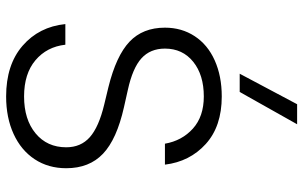

<svg xmlns="http://www.w3.org/2000/svg" viewBox="-206 -798 1013 642"><g transform="rotate(90 301.0 -476.5)"><path d="M542 -191Q542 -131 512 -85.5Q482 -40 427.5 -15Q373 10 302 10Q196 10 132.5 -45Q69 -100 60 -188H129Q136 -126 181 -88Q226 -50 302 -50Q379 -50 425.5 -88.5Q472 -127 472 -191Q472 -240 438 -270Q404 -300 329 -318L271 -332Q166 -358 119 -402.5Q72 -447 72 -521Q72 -577 100.5 -620.5Q129 -664 181.5 -687.5Q234 -711 302 -711Q402 -711 461 -657.5Q520 -604 530 -521H460Q450 -578 409.5 -614.5Q369 -651 302 -651Q230 -651 186 -615.5Q142 -580 142 -521Q142 -472 174.5 -442.5Q207 -413 280 -397L338 -384Q445 -360 493.5 -314Q542 -268 542 -191ZM328 -963H395L287 -771H226Z"/></g></svg>

Font: Goli Light
Style: Regular
Weight: 300
Designer: jaikishan Patel
Foundry: MagicType
Version: Version 1.000